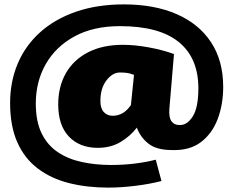

<svg xmlns="http://www.w3.org/2000/svg" viewBox="-20 -730 1061 874"><path d="M472 124Q376 124 294.5 103.5Q213 83 152.5 37.5Q92 -8 59 -82Q26 -156 26 -261Q26 -358 60.5 -440Q95 -522 162 -582.5Q229 -643 325.5 -676.5Q422 -710 544 -710Q682 -710 783.5 -666Q885 -622 940.5 -538Q996 -454 996 -334Q996 -255 971 -188.5Q946 -122 894.5 -83Q843 -44 762 -47Q693 -47 656 -76Q619 -105 603 -149Q573 -110 528.5 -83.5Q484 -57 425 -57Q343 -57 294 -108Q245 -159 245 -255Q245 -336 280 -397Q315 -458 381 -492Q447 -526 540 -526Q593 -526 656.5 -514.5Q720 -503 772 -484L751 -235Q748 -195 760.5 -178Q773 -161 795 -161Q830 -158 856.5 -198.5Q883 -239 883 -328Q883 -466 794 -538.5Q705 -611 526 -611Q405 -611 319.5 -564.5Q234 -518 188.5 -438.5Q143 -359 143 -259Q143 -177 169.5 -123Q196 -69 243 -37.5Q290 -6 352.5 7.5Q415 21 486 21Q593 21 689 -3L715 94Q661 108 595.5 116Q530 124 472 124ZM493 -203Q543 -203 576 -252L590 -389Q573 -396 558.5 -398Q544 -400 526 -400Q492 -400 464.5 -364Q437 -328 437 -270Q437 -237 452.5 -220Q468 -203 493 -203Z"/></svg>

Font: Georama Extended Black
Style: Regular
Weight: 900
Width: 7
Designer: Jean-Baptiste Levee
Foundry: Production Type
Version: Version 1.000